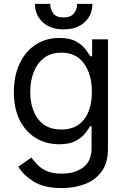

<svg xmlns="http://www.w3.org/2000/svg" viewBox="-20 -747 649 983"><path d="M296.9 215.9Q205.6 215.9 152.5 182.7Q99.4 149.5 73.9 106.5L140.6 59.7Q152 74.6 169.4 93.9Q186.8 113.3 217.2 127.7Q247.5 142 296.9 142Q362.9 142 405.9 110.1Q448.9 78.1 448.9 9.9V-100.9H441.8Q432.5 -85.9 415.7 -64.1Q398.8 -42.3 367.4 -25.4Q335.9 -8.5 282.7 -8.5Q216.6 -8.5 164.2 -39.8Q111.9 -71 81.5 -130.7Q51.1 -190.3 51.1 -275.6Q51.1 -359.4 80.6 -421.7Q110.1 -484 162.6 -518.3Q215.2 -552.6 284.1 -552.6Q337.4 -552.6 368.8 -535Q400.2 -517.4 417.1 -495.2Q433.9 -473 443.2 -458.8H451.7V-545.5H532.7V15.6Q532.7 85.9 500.9 130.1Q469.1 174.4 415.7 195.1Q362.2 215.9 296.9 215.9ZM294 -83.8Q369.7 -83.8 410 -135.1Q450.3 -186.4 450.3 -277Q450.3 -365.4 410.5 -421.3Q370.7 -477.3 294 -477.3Q240.8 -477.3 205.4 -450.3Q170.1 -423.3 152.5 -377.8Q134.9 -332.4 134.9 -277Q134.9 -191.8 175.1 -137.8Q215.2 -83.8 294 -83.8ZM375 -727.3H453.1Q453.1 -669.7 413.4 -633.2Q373.6 -596.6 305.4 -596.6Q238.3 -596.6 198.7 -633.2Q159.1 -669.7 159.1 -727.3H237.2Q237.2 -699.6 252.7 -678.6Q268.1 -657.7 305.4 -657.7Q342.7 -657.7 358.8 -678.6Q375 -699.6 375 -727.3Z"/></svg>

Font: Inter Alia
Style: Regular
Weight: 400
Designer: Rasmus Andersson (Latin, Greek, Cyrillic etc.) and Evan from Shavian.info (Shavian, old style figures)
Foundry: Shavian.info
Version: Version 0.001;git-37ab20767